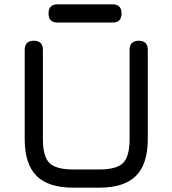

<svg xmlns="http://www.w3.org/2000/svg" viewBox="-20 -866 796 886"><path d="M246 -762Q204 -762 204 -804Q204 -846 246 -846H499Q541 -846 541 -804Q541 -762 499 -762ZM318 0Q203 0 148.5 -54.5Q94 -109 94 -224V-636Q94 -678 136 -678Q178 -678 178 -636V-224Q178 -144 208 -114Q238 -84 318 -84H438Q518 -84 548 -114Q578 -144 578 -224V-636Q578 -678 620 -678Q662 -678 662 -636V-224Q662 -109 607.5 -54.5Q553 0 438 0Z"/></svg>

Font: Jura
Style: Bold
Weight: 700
Designer: Daniel Johnson, Alexei Vanyashin
Foundry: Daniel Johnson
Version: Version 5.103